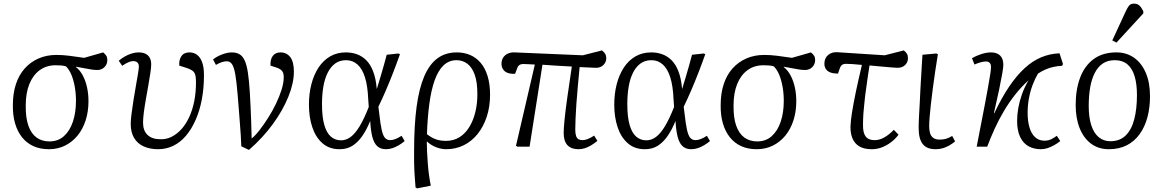

<svg xmlns="http://www.w3.org/2000/svg" viewBox="-20 -809 6413 1059"><path d="M250 14Q201 14 164 -3Q127 -20 101.5 -52Q76 -84 63 -129Q50 -174 51 -230Q51 -293 67.5 -344Q84 -395 116 -431Q148 -467 192.5 -486.5Q237 -506 291 -506Q308 -506 325 -505Q342 -504 361 -501.5Q380 -499 401 -496Q422 -493 444 -490L549 -520Q561 -510 566.5 -501Q572 -492 572 -478Q572 -462 564.5 -449.5Q557 -437 544.5 -430Q532 -423 516 -423Q501 -423 485 -425.5Q469 -428 448.5 -432Q428 -436 399 -441V-439Q421 -422 436.5 -393Q452 -364 460 -327.5Q468 -291 468 -251Q468 -194 452.5 -145.5Q437 -97 408 -61.5Q379 -26 339 -6Q299 14 250 14ZM253 -29Q300 -29 332.5 -58Q365 -87 382 -137.5Q399 -188 399 -253Q399 -293 392.5 -330Q386 -367 374 -396Q362 -425 344 -443Q330 -447 316.5 -448Q303 -449 286 -449Q236 -449 199 -422Q162 -395 142 -345.5Q122 -296 122 -228Q121 -160 136.5 -116Q152 -72 181.5 -50.5Q211 -29 253 -29Z M852 14Q807 14 772.5 -1.5Q738 -17 719.5 -48.5Q701 -80 701 -126Q701 -146 705.5 -181.5Q710 -217 716.5 -258Q723 -299 730 -338Q737 -377 741.5 -405Q746 -433 746 -441Q746 -457 737.5 -464.5Q729 -472 715 -472Q704 -472 689 -466Q674 -460 654 -446L635 -474Q650 -487 668.5 -497.5Q687 -508 706.5 -514Q726 -520 743 -520Q768 -520 783.5 -512Q799 -504 806.5 -489Q814 -474 814 -454Q814 -437 809.5 -407.5Q805 -378 798.5 -340.5Q792 -303 785 -264Q778 -225 773.5 -190.5Q769 -156 769 -133Q769 -88 794 -64.5Q819 -41 865 -41Q898 -40 927.5 -55Q957 -70 981.5 -97.5Q1006 -125 1024 -164Q1042 -203 1051.5 -251.5Q1061 -300 1061 -356Q1061 -383 1056.5 -397.5Q1052 -412 1039.5 -420.5Q1027 -429 1004 -436L969 -447Q966 -477 980 -498.5Q994 -520 1025 -520Q1049 -520 1067 -506.5Q1085 -493 1095 -465.5Q1105 -438 1105 -394Q1105 -322 1093 -259.5Q1081 -197 1058.5 -146.5Q1036 -96 1005.5 -60Q975 -24 936 -5Q897 14 852 14Z M1353 18 1311 -2Q1310 -33 1308 -62.5Q1306 -92 1303.5 -124.5Q1301 -157 1298 -196Q1295 -235 1291 -284Q1285 -357 1278 -397.5Q1271 -438 1260 -454.5Q1249 -471 1231 -471Q1218 -471 1203 -466Q1188 -461 1171 -451L1155 -481Q1168 -492 1185.5 -500.5Q1203 -509 1222 -514.5Q1241 -520 1258 -520Q1284 -520 1301.5 -509.5Q1319 -499 1330 -474.5Q1341 -450 1347.5 -407Q1354 -364 1358 -298Q1360 -262 1362 -221Q1364 -180 1365.5 -136Q1367 -92 1368 -45Q1389 -62 1412.5 -92.5Q1436 -123 1459.5 -160Q1483 -197 1502 -236.5Q1521 -276 1533 -314Q1545 -352 1545 -384Q1545 -407 1535 -418.5Q1525 -430 1503 -437L1472 -447Q1470 -481 1484.5 -500.5Q1499 -520 1527 -520Q1561 -520 1581 -494Q1601 -468 1601 -414Q1601 -351 1570.5 -275.5Q1540 -200 1484.5 -124Q1429 -48 1353 18Z M1853 14Q1796 14 1758.5 -19Q1721 -52 1702.5 -107.5Q1684 -163 1684 -232Q1684 -292 1697.5 -344.5Q1711 -397 1737 -436.5Q1763 -476 1801 -498Q1839 -520 1888 -520Q1921 -520 1949.5 -509.5Q1978 -499 2000.5 -476.5Q2023 -454 2038 -415.5Q2053 -377 2058 -320H2059Q2070 -356 2079.5 -388Q2089 -420 2097.5 -450Q2106 -480 2113 -507L2178 -514L2186 -510Q2168 -459 2148 -407.5Q2128 -356 2107.5 -308.5Q2087 -261 2067 -220L2072 -181Q2078 -126 2085 -94Q2092 -62 2103 -49Q2114 -36 2133 -36Q2146 -36 2162 -42.5Q2178 -49 2195 -60L2212 -31Q2198 -19 2180.5 -8.5Q2163 2 2145 8Q2127 14 2109 14Q2079 14 2061 -2.5Q2043 -19 2034 -53Q2025 -87 2022 -140H2021Q2002 -93 1978 -58.5Q1954 -24 1924 -5Q1894 14 1853 14ZM1861 -35Q1889 -35 1914 -53.5Q1939 -72 1963.5 -112.5Q1988 -153 2014 -219L2011 -261Q2008 -335 1993 -382.5Q1978 -430 1951.5 -453.5Q1925 -477 1889 -477Q1854 -477 1829 -459Q1804 -441 1787.5 -408Q1771 -375 1763.5 -331Q1756 -287 1756 -236Q1756 -163 1769 -119Q1782 -75 1805.5 -55Q1829 -35 1861 -35Z M2281 230 2272 225Q2270 200 2268.5 178Q2267 156 2265.5 133.5Q2264 111 2264 84.5Q2264 58 2264 23Q2264 -116 2277.5 -218Q2291 -320 2319.5 -387Q2348 -454 2392.5 -487Q2437 -520 2500 -520Q2540 -520 2573.5 -505.5Q2607 -491 2631.5 -462Q2656 -433 2669.5 -389Q2683 -345 2683 -287Q2683 -220 2664.5 -164.5Q2646 -109 2613.5 -69Q2581 -29 2537 -7.5Q2493 14 2441 14Q2412 14 2383 2Q2354 -10 2336 -28H2334Q2334 -4 2335.5 27Q2337 58 2339.5 92Q2342 126 2346.5 158Q2351 190 2356 215ZM2440 -32Q2482 -32 2514 -52Q2546 -72 2568 -107.5Q2590 -143 2601.5 -189.5Q2613 -236 2613 -289Q2613 -357 2598 -398Q2583 -439 2557 -458Q2531 -477 2498 -477Q2456 -477 2426 -448Q2396 -419 2377 -365Q2358 -311 2348 -236Q2338 -161 2335 -69Q2360 -49 2384.5 -40.5Q2409 -32 2440 -32Z M3170 14Q3131 14 3110 -8Q3089 -30 3089 -76Q3089 -100 3094 -150.5Q3099 -201 3109.5 -274.5Q3120 -348 3134 -442Q3094 -444 3053 -446.5Q3012 -449 2972 -452L2901 0H2834L2826 -5L2930 -453Q2907 -454 2891 -455Q2875 -456 2866 -456Q2853 -456 2844.5 -450Q2836 -444 2831 -428L2821 -402Q2804 -401 2790 -404Q2776 -407 2766.5 -414Q2757 -421 2751.5 -432Q2746 -443 2746 -456Q2746 -478 2756 -492.5Q2766 -507 2782.5 -514Q2799 -521 2819 -520L3195 -504L3300 -531Q3312 -522 3318 -512Q3324 -502 3324 -488Q3324 -474 3317 -462Q3310 -450 3297.5 -442.5Q3285 -435 3267 -435Q3256 -435 3232 -436.5Q3208 -438 3177 -439Q3172 -384 3167 -332Q3162 -280 3159 -234.5Q3156 -189 3154.5 -153.5Q3153 -118 3153 -95Q3153 -72 3157.5 -59Q3162 -46 3171 -41Q3180 -36 3193 -36Q3206 -36 3221.5 -42Q3237 -48 3257 -61L3275 -32Q3258 -18 3240.5 -7.5Q3223 3 3206 8.5Q3189 14 3170 14Z M3537 14Q3480 14 3442.5 -19Q3405 -52 3386.5 -107.5Q3368 -163 3368 -232Q3368 -292 3381.5 -344.5Q3395 -397 3421 -436.5Q3447 -476 3485 -498Q3523 -520 3572 -520Q3605 -520 3633.5 -509.5Q3662 -499 3684.5 -476.5Q3707 -454 3722 -415.5Q3737 -377 3742 -320H3743Q3754 -356 3763.5 -388Q3773 -420 3781.5 -450Q3790 -480 3797 -507L3862 -514L3870 -510Q3852 -459 3832 -407.5Q3812 -356 3791.5 -308.5Q3771 -261 3751 -220L3756 -181Q3762 -126 3769 -94Q3776 -62 3787 -49Q3798 -36 3817 -36Q3830 -36 3846 -42.5Q3862 -49 3879 -60L3896 -31Q3882 -19 3864.5 -8.5Q3847 2 3829 8Q3811 14 3793 14Q3763 14 3745 -2.5Q3727 -19 3718 -53Q3709 -87 3706 -140H3705Q3686 -93 3662 -58.5Q3638 -24 3608 -5Q3578 14 3537 14ZM3545 -35Q3573 -35 3598 -53.5Q3623 -72 3647.5 -112.5Q3672 -153 3698 -219L3695 -261Q3692 -335 3677 -382.5Q3662 -430 3635.5 -453.5Q3609 -477 3573 -477Q3538 -477 3513 -459Q3488 -441 3471.5 -408Q3455 -375 3447.5 -331Q3440 -287 3440 -236Q3440 -163 3453 -119Q3466 -75 3489.5 -55Q3513 -35 3545 -35Z M4154 14Q4105 14 4068 -3Q4031 -20 4005.5 -52Q3980 -84 3967 -129Q3954 -174 3955 -230Q3955 -293 3971.5 -344Q3988 -395 4020 -431Q4052 -467 4096.5 -486.5Q4141 -506 4195 -506Q4212 -506 4229 -505Q4246 -504 4265 -501.5Q4284 -499 4305 -496Q4326 -493 4348 -490L4453 -520Q4465 -510 4470.5 -501Q4476 -492 4476 -478Q4476 -462 4468.5 -449.5Q4461 -437 4448.5 -430Q4436 -423 4420 -423Q4405 -423 4389 -425.5Q4373 -428 4352.5 -432Q4332 -436 4303 -441V-439Q4325 -422 4340.5 -393Q4356 -364 4364 -327.5Q4372 -291 4372 -251Q4372 -194 4356.5 -145.5Q4341 -97 4312 -61.5Q4283 -26 4243 -6Q4203 14 4154 14ZM4157 -29Q4204 -29 4236.5 -58Q4269 -87 4286 -137.5Q4303 -188 4303 -253Q4303 -293 4296.5 -330Q4290 -367 4278 -396Q4266 -425 4248 -443Q4234 -447 4220.5 -448Q4207 -449 4190 -449Q4140 -449 4103 -422Q4066 -395 4046 -345.5Q4026 -296 4026 -228Q4025 -160 4040.5 -116Q4056 -72 4085.5 -50.5Q4115 -29 4157 -29Z M4789 14Q4745 14 4719 -2Q4693 -18 4681.5 -46.5Q4670 -75 4671 -113Q4672 -143 4679.5 -190Q4687 -237 4700.5 -302Q4714 -367 4734 -451Q4706 -454 4682 -455.5Q4658 -457 4645 -457Q4633 -457 4624.5 -451Q4616 -445 4611 -429L4602 -403Q4578 -403 4561 -409Q4544 -415 4535.5 -428Q4527 -441 4527 -457Q4527 -489 4548 -506Q4569 -523 4598 -521L4860 -504L4965 -531Q4977 -522 4982.5 -512Q4988 -502 4988 -488Q4988 -466 4972.5 -450.5Q4957 -435 4930 -435Q4921 -435 4899.5 -437Q4878 -439 4847 -441.5Q4816 -444 4776 -448Q4773 -427 4769.5 -406.5Q4766 -386 4763.5 -365.5Q4761 -345 4758 -325Q4755 -305 4752.5 -286Q4750 -267 4748.5 -249Q4747 -231 4745 -214Q4743 -197 4742 -180.5Q4741 -164 4740.5 -149.5Q4740 -135 4740 -122Q4739 -77 4754.5 -56.5Q4770 -36 4804 -36Q4831 -36 4857.5 -51Q4884 -66 4910 -93L4936 -66Q4918 -42 4894 -24Q4870 -6 4843.5 4Q4817 14 4789 14Z M5141 14Q5116 14 5098.5 7Q5081 0 5069.5 -14.5Q5058 -29 5052.5 -51Q5047 -73 5047 -103Q5047 -108 5047 -115.5Q5047 -123 5047.5 -134Q5048 -145 5048.5 -158.5Q5049 -172 5050 -188Q5051 -204 5052 -222.5Q5053 -241 5054 -261.5Q5055 -282 5056 -304Q5057 -326 5058.5 -350Q5060 -374 5061.5 -399.5Q5063 -425 5064.5 -452Q5066 -479 5068 -507L5145 -514L5153 -510Q5145 -462 5138 -414Q5131 -366 5125 -320.5Q5119 -275 5114.5 -235Q5110 -195 5107.5 -164Q5105 -133 5105 -113Q5105 -92 5109.5 -75.5Q5114 -59 5127 -49Q5140 -39 5163 -39Q5183 -39 5198 -43.5Q5213 -48 5232 -59L5248 -29Q5232 -16 5215.5 -6.5Q5199 3 5180.5 8.5Q5162 14 5141 14Z M5721 14Q5683 14 5653.5 -2Q5624 -18 5607 -53Q5590 -88 5590 -143Q5590 -177 5596.5 -213.5Q5603 -250 5616.5 -288.5Q5630 -327 5653 -366Q5614 -331 5580 -288Q5546 -245 5517.5 -197Q5489 -149 5466 -98.5Q5443 -48 5425 0H5367Q5378 -58 5389.5 -116Q5401 -174 5411 -227Q5421 -280 5429 -324Q5437 -368 5441.5 -397.5Q5446 -427 5446 -439Q5446 -455 5438.5 -462.5Q5431 -470 5419 -470Q5405 -470 5387.5 -465Q5370 -460 5355 -453L5341 -488Q5363 -501 5392 -510.5Q5421 -520 5446 -520Q5478 -520 5496 -503Q5514 -486 5514 -451Q5514 -438 5508 -403Q5502 -368 5490.5 -313Q5479 -258 5462 -185L5464 -184Q5504 -269 5545.5 -330.5Q5587 -392 5631 -432.5Q5675 -473 5723 -493Q5771 -513 5824 -515L5843 -456L5838 -446Q5814 -445 5791 -440Q5768 -435 5747 -426Q5726 -417 5705 -403Q5688 -374 5675 -339Q5662 -304 5655 -265.5Q5648 -227 5648 -186Q5648 -142 5658 -107Q5668 -72 5689 -52.5Q5710 -33 5741 -33Q5763 -33 5780 -42Q5797 -51 5809 -60L5828 -31Q5812 -18 5794 -8Q5776 2 5758 8Q5740 14 5721 14Z M6096 14Q6039 14 5998 -16.5Q5957 -47 5935 -102Q5913 -157 5913 -230Q5913 -315 5937.5 -380.5Q5962 -446 6012 -483Q6062 -520 6138 -520Q6193 -520 6234.5 -491Q6276 -462 6299.5 -408Q6323 -354 6323 -278Q6323 -216 6309 -163Q6295 -110 6266.5 -70Q6238 -30 6195.5 -8Q6153 14 6096 14ZM6104 -30Q6156 -30 6188.5 -61.5Q6221 -93 6236 -150.5Q6251 -208 6251 -285Q6251 -346 6238 -389Q6225 -432 6198 -454.5Q6171 -477 6129 -477Q6090 -477 6063 -459Q6036 -441 6018.5 -407Q6001 -373 5993 -327Q5985 -281 5985 -224Q5985 -162 5999 -118.5Q6013 -75 6040 -52.5Q6067 -30 6104 -30ZM6138 -574 6115 -586 6189 -746Q6199 -768 6208 -778.5Q6217 -789 6235 -789Q6253 -789 6264.5 -778.5Q6276 -768 6286 -747V-735Z"/></svg>

Font: Literata 24pt Light
Style: Italic
Weight: 300
Italic angle: -2°
Designer: Latin by Veronika Burian and Jose Scaglione. Greek by Irene Vlachou. Cyrillic by Vera Evstafieva
Foundry: TypeTogether
Version: Version 3.103;gftools[0.9.29]